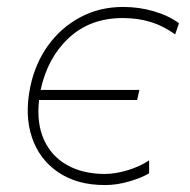

<svg xmlns="http://www.w3.org/2000/svg" viewBox="-20 -524 546 553"><path d="M282 9Q202 9 147.8 -27.8Q93.5 -64.5 72 -128.2Q50.5 -192 67 -273Q81 -341 118.5 -393Q156 -445 211.5 -474.5Q267 -504 334.5 -504Q380.5 -504 423.2 -491.5Q466 -479 495.5 -457L484.5 -425Q449.5 -450 413 -461Q376.5 -472 333.5 -472Q240 -472 178.5 -415Q117 -358 97 -265H381.5L375 -236H92.5Q85 -169.5 106.5 -121.8Q128 -74 173.5 -48.5Q219 -23 282 -23Q312 -23 347 -33.5Q382 -44 409.5 -62V-25Q389.5 -12.5 353.5 -1.8Q317.5 9 282 9Z"/></svg>

Font: Commissioner Thin
Style: Italic
Weight: 100
Italic angle: -12°
Designer: Kostas Bartsokas
Foundry: Kostas Bartsokas
Version: Version 1.000; ttfautohint (v1.8.3)